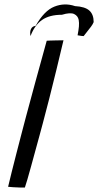

<svg xmlns="http://www.w3.org/2000/svg" viewBox="-20 -842 442 865"><path d="M92 3Q83.5 3 69.2 2.8Q55 2.5 40.2 1.5Q25.5 0.5 16.5 -0.5Q23 -28.5 32.8 -67.5Q42.5 -106.5 53.8 -150.2Q65 -194 76.2 -236.8Q87.5 -279.5 97 -316Q115 -384 139 -471.5Q163 -559 190.5 -658.5Q195 -659 204.2 -659.2Q213.5 -659.5 225 -659.8Q236.5 -660 247.2 -660.2Q258 -660.5 266 -660.5Q251 -596.5 234.5 -529Q218 -461.5 202.2 -399Q186.5 -336.5 173 -287Q167.5 -266 158.5 -233.2Q149.5 -200.5 139.5 -163.8Q129.5 -127 120 -92.5Q110.5 -58 103 -32.2Q95.5 -6.5 92 3ZM117.5 -679.5Q113.5 -698 119.5 -711Q125.5 -724 140.5 -725.5Q179 -794 225 -812.2Q271 -830.5 318 -814.5Q363 -812 382.5 -794.5Q402 -777 402 -742.5Q398 -732.5 390 -721.8Q382 -711 373 -700Q364 -689 357 -679.5Q349 -679.5 343 -680.8Q337 -682 329.5 -683Q334 -705.5 335.5 -722.5Q337 -739.5 334.5 -752.5Q331 -770.5 314 -778.8Q297 -787 259 -775.5Q202.5 -775.5 169 -751.8Q135.5 -728 117.5 -679.5Z"/></svg>

Font: Grandstander Thin Light
Style: Italic
Weight: 300
Italic angle: -15°
Version: Version 1.200